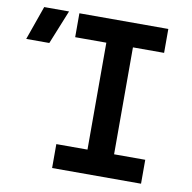

<svg xmlns="http://www.w3.org/2000/svg" viewBox="-213 -811 893 892"><g transform="rotate(10 233.5 -365.0)"><path d="M90.3 0V-112.8H237.3V-617.2H90.3V-730H509.8V-617.2H362.8V-112.8H509.8V0ZM-132.3 -569.8 -75.7 -730H41.5L-23.4 -569.8Z"/></g></svg>

Font: UDEV Gothic 35
Style: Bold
Weight: 700
Version: v2.1.0; ttfautohint (v1.8.4.7-5d5b-dirty) -l 6 -r 45 -G 200 